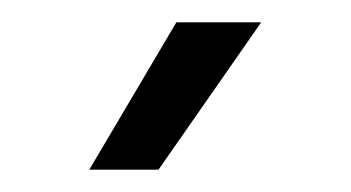

<svg xmlns="http://www.w3.org/2000/svg" viewBox="-20 -708 314 172"><path d="M60 -556H122L214 -688H138Z"/></svg>

Font: Meta Space Light
Style: Regular
Weight: 300
Designer: Meta Pool / Florian Karsten
Foundry: Meta Pool / Florian Karsten
Version: Version 2.000;Glyphs 3.1.1 (3137)